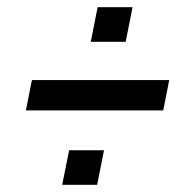

<svg xmlns="http://www.w3.org/2000/svg" viewBox="-20 -601 493 529"><path d="M247.6 -91.8H151.4L170.4 -187H266.6ZM326.2 -485.8H230L249 -581.1H345.2ZM429.7 -296.9H51.3L67.9 -380.4H446.3Z"/></svg>

Font: RobotoCondensed-Italic
Style: Italic
Weight: 400
Designer: Google
Version: Version 1.200311; 2013